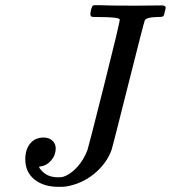

<svg xmlns="http://www.w3.org/2000/svg" viewBox="-20 -703 662 744"><path d="M444 -627Q444 -637 361 -637Q341 -637 336.5 -638Q332 -639 331 -644Q329 -647 332 -662Q336 -679 341 -682Q343 -683 360 -683Q405 -681 500 -681Q524 -681 558.5 -681.5Q593 -682 607 -682Q622 -682 622 -673Q622 -670 619 -659.5Q616 -649 616 -647Q614 -640 609.5 -638.5Q605 -637 587 -637Q547 -636 541 -624Q538 -618 476.5 -373.5Q415 -129 413 -124Q394 -70 345.5 -30Q297 10 234 20Q227 21 207 21Q149 21 113.5 -7.5Q78 -36 78 -86Q78 -124 97 -147Q116 -170 149 -170Q169 -170 182 -159Q195 -148 196 -129Q196 -102 178.5 -81.5Q161 -61 137 -58L132 -57Q129 -54 145 -38Q167 -16 205 -16Q220 -16 225 -18Q253 -27 279 -55.5Q305 -84 319 -122Q322 -129 383 -371.5Q444 -614 444 -627Z"/></svg>

Font: MathJax_Main
Style: Italic
Weight: 400
Version: Version 1.1